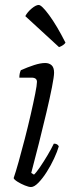

<svg xmlns="http://www.w3.org/2000/svg" viewBox="-20 -754 294 774"><path d="M105 0Q96 0 80 -6.5Q64 -13 50.5 -21.5Q37 -30 35 -36Q43 -59 55 -101.5Q67 -144 80 -194.5Q93 -245 104 -293Q115 -341 122 -376.5Q129 -412 129 -424Q129 -441 107 -441H58Q58 -458 64 -471Q91 -483 117 -491.5Q143 -500 162 -500Q178 -500 188 -491Q198 -482 198 -461Q198 -446 189.5 -402.5Q181 -359 167 -300Q153 -241 137 -177Q121 -113 106 -57L117 -50Q126 -58 141 -80Q156 -102 171.5 -128Q187 -154 197 -175Q212 -175 217 -164Q211 -143 198 -115Q185 -87 168.5 -61Q152 -35 135 -17.5Q118 0 105 0ZM218 -564 82 -689Q91 -706 108 -720Q125 -734 136 -734Q148 -734 178.5 -692.5Q209 -651 244 -582Q237 -571 218 -564Z"/></svg>

Font: Texturina 72pt 72pt ExtraLight
Style: Italic
Weight: 200
Italic angle: -11°
Designer: Guillermo Torres Carreño
Foundry: Omnibus-Type
Version: Version 1.002; ttfautohint (v1.8.3)